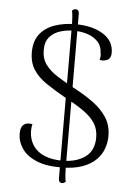

<svg xmlns="http://www.w3.org/2000/svg" viewBox="-58 -821 667 955"><g transform="rotate(5 275.0 -343.5)"><path d="M288 90Q271 90 271 68L269 -682Q269 -745 263 -769Q266 -772 270 -774.5Q274 -777 281 -777Q298 -777 298 -755L300 -5Q300 58 306 82Q303 85 298.5 87.5Q294 90 288 90ZM275 13Q199 13 151 -8Q103 -29 80 -63.5Q57 -98 57 -138Q57 -156 62.5 -168.5Q68 -181 81 -187Q94 -193 116 -189Q114 -181 113 -172Q112 -163 112 -151Q114 -110 134.5 -80.5Q155 -51 192 -36Q229 -21 279 -21Q350 -21 394 -53Q438 -85 438 -150Q438 -192 418.5 -222Q399 -252 361.5 -278.5Q324 -305 269 -334Q214 -365 171.5 -393.5Q129 -422 105.5 -458Q82 -494 82 -545Q82 -602 109.5 -636.5Q137 -671 183.5 -687Q230 -703 285 -703Q371 -703 424.5 -669.5Q478 -636 478 -577Q478 -561 472 -551Q466 -541 449 -537Q438 -533 421 -537Q424 -546 424.5 -555Q425 -564 423 -572Q422 -605 402.5 -626.5Q383 -648 351 -659Q319 -670 279 -670Q245 -670 213 -660Q181 -650 160.5 -626.5Q140 -603 140 -562Q140 -518 162 -488.5Q184 -459 221 -435.5Q258 -412 303 -388Q360 -358 403.5 -326.5Q447 -295 472.5 -255.5Q498 -216 498 -163Q498 -131 487 -100Q476 -69 450.5 -43.5Q425 -18 382 -2.5Q339 13 275 13Z"/></g></svg>

Font: Arima Light
Style: Regular
Weight: 300
Designer: Joana Correia and Natanael Gama
Foundry: NDISCOVER
Version: Version 1.101;gftools[0.9.23]